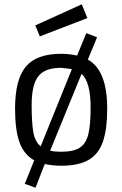

<svg xmlns="http://www.w3.org/2000/svg" viewBox="-20 -760 568 892"><path d="M50 0ZM95 94 139 -15Q91 -42 70.5 -99Q50 -156 50 -256Q50 -390 99.5 -450Q149 -510 264 -510Q301 -510 338 -502L381 -606L431 -587L388 -483Q478 -434 478 -256Q478 -159 458 -101.5Q438 -44 391.5 -17Q345 10 264 10Q225 10 188 2L145 112ZM314 -439 264 -445Q188 -445 157.5 -405Q127 -365 127 -273Q127 -193 134.5 -147.5Q142 -102 169 -80ZM401 -261Q401 -379 359 -417L213 -60Q233 -55 264 -55Q321 -55 350 -73.5Q379 -92 390 -135Q401 -178 401 -261ZM144 -642 360 -740 386 -676 165 -591Z"/></svg>

Font: Cairo
Style: Regular
Weight: 400
Designer: Mohamed Gaber, the designers of Titillium
Foundry: Kief Type Foundry
Version: Version 2.009; ttfautohint (v1.5.33-1714) -l 8 -r 50 -G 200 